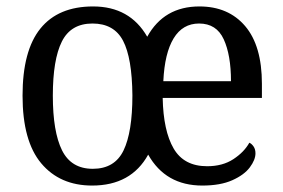

<svg xmlns="http://www.w3.org/2000/svg" viewBox="-20 -566 879 596"><path d="M266 10Q166 10 108 -59Q50 -128 50 -269Q50 -409 105.5 -477.5Q161 -546 269 -546Q383 -546 437 -452Q489 -546 599 -546Q689 -546 741 -485Q793 -424 793 -306V-262H485Q487 -160 519 -105Q551 -50 623 -50Q671 -50 704.5 -72Q738 -94 754 -123Q761 -120 767 -111.5Q773 -103 773 -90Q773 -70 755.5 -46.5Q738 -23 701 -6.5Q664 10 608 10Q494 10 440 -86Q387 10 266 10ZM697 -314Q697 -395 674.5 -444Q652 -493 598 -493Q547 -493 519 -447Q491 -401 487 -314ZM268 -42Q336 -42 363.5 -99Q391 -156 391 -270Q390 -386 362 -439.5Q334 -493 267 -493Q200 -493 172 -437Q144 -381 144 -269Q144 -157 172.5 -99.5Q201 -42 268 -42Z"/></svg>

Font: Noto Serif Myanmar SemCond
Style: Regular
Weight: 400
Width: 4
Designer: Ben Mitchell and the Monotype Design Team
Foundry: Monotype Imaging Inc.
Version: Version 2.106; ttfautohint (v1.8.4.7-5d5b)